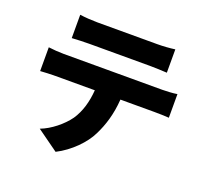

<svg xmlns="http://www.w3.org/2000/svg" viewBox="-142 -953 1284 1199"><g transform="rotate(20 500.0 -353.5)"><path d="M194 -782V-627C227 -629 275 -631 310 -631C376 -631 650 -631 710 -631C748 -631 789 -629 826 -627V-782C789 -777 747 -774 710 -774C650 -774 376 -774 310 -774C276 -774 228 -777 194 -782ZM79 -524V-366C107 -368 151 -370 180 -370H441C435 -292 416 -223 377 -165C337 -109 267 -52 200 -27L342 75C433 29 511 -52 545 -123C579 -191 604 -270 611 -370H835C865 -370 907 -369 934 -367V-524C906 -519 856 -517 835 -517C772 -517 245 -517 180 -517C149 -517 110 -520 79 -524Z"/></g></svg>

Font: ChiuKong Gothic MN Heavy
Style: Regular
Weight: 900
Designer: Ryoko NISHIZUKA 西塚涼子 (kana, bopomofo & ideographs); Paul D. Hunt (Latin, Greek & Cyrillic); Sandoll Communications 산돌커뮤니
Foundry: Adobe
Version: Version 1.300